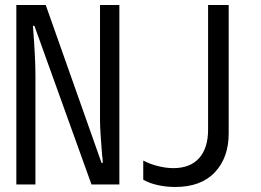

<svg xmlns="http://www.w3.org/2000/svg" viewBox="-20 -734 1040 764"><path d="M45 -714H162L384 -86H389Q389 -98 386 -120Q378 -216 378 -256V-714H455V0H344L117 -631H111Q121 -505 121 -436V0H45ZM550 -19V-95Q577 -81 609 -73Q641 -65 670 -65Q737 -65 772.5 -105Q808 -145 808 -218V-714H890V-203Q890 -107 835 -48.5Q780 10 677 10Q641 10 607.5 2.5Q574 -5 550 -19Z"/></svg>

Font: Noto Sans Mono UI Cond
Style: Regular
Weight: 400
Width: 3
Monospace: yes
Designer: Monotype Design team
Foundry: Monotype Imaging Inc.
Version: Version 1.000